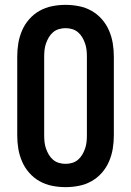

<svg xmlns="http://www.w3.org/2000/svg" viewBox="-20 -763 540 791"><path d="M250 8Q222 8 194.5 2.5Q167 -3 143 -16.5Q119 -30 100.5 -51Q82 -72 71 -97.5Q60 -123 55.5 -150Q51 -177 51 -205V-530Q51 -558 55.5 -585Q60 -612 71 -637.5Q82 -663 100.5 -684Q119 -705 143 -718.5Q167 -732 194.5 -737.5Q222 -743 250 -743Q278 -743 305.5 -737.5Q333 -732 357 -718.5Q381 -705 399.5 -684Q418 -663 429 -637.5Q440 -612 444.5 -585Q449 -558 449 -530V-205Q449 -177 444.5 -150Q440 -123 429 -97.5Q418 -72 399.5 -51Q381 -30 357 -16.5Q333 -3 305.5 2.5Q278 8 250 8ZM250 -88Q264 -88 277.5 -92Q291 -96 301.5 -105Q312 -114 319 -126Q326 -138 330.5 -151Q335 -164 336.5 -177.5Q338 -191 338 -205V-530Q338 -544 336.5 -557.5Q335 -571 330.5 -584Q326 -597 319 -609Q312 -621 301.5 -630Q291 -639 277.5 -643Q264 -647 250 -647Q236 -647 222.5 -643Q209 -639 198.5 -630Q188 -621 181 -609Q174 -597 169.5 -584Q165 -571 163.5 -557.5Q162 -544 162 -530V-205Q162 -191 163.5 -177.5Q165 -164 169.5 -151Q174 -138 181 -126Q188 -114 198.5 -105Q209 -96 222.5 -92Q236 -88 250 -88Z"/></svg>

Font: Moesevka
Style: Bold
Weight: 700
Monospace: yes
Designer: Belleve Invis
Foundry: Belleve Invis
Version: Version 32.5.0; ttfautohint (v1.8.4)